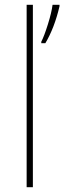

<svg xmlns="http://www.w3.org/2000/svg" viewBox="-20 -780 268 800"><path d="M91 0V-760H117V0ZM228 -754Q207 -664 169 -600H152V-606Q164 -629 179.5 -678.5Q195 -728 199 -760H228Z"/></svg>

Font: Noto Sans UI Thin
Style: Regular
Weight: 250
Designer: Monotype Design Team
Foundry: Monotype Imaging Inc.
Version: Version 1.001